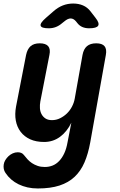

<svg xmlns="http://www.w3.org/2000/svg" viewBox="-56 -805 676 1086"><path d="M347.5 -110.9Q322.4 -59.4 283 -30.7Q243.7 -2 193.6 -2Q148 -2 114.5 -17.2Q81.1 -32.5 60.6 -59.6Q40.1 -86.7 33.4 -123.1Q26.8 -159.5 34.8 -202.5L91.5 -494Q98.6 -527.5 117 -543.7Q135.5 -560 169 -560Q202.5 -560 216.6 -543.7Q230.6 -527.5 223.5 -494L172.2 -231.3Q168.6 -211.6 169.9 -192.6Q171.1 -173.7 179.2 -158.9Q187.2 -144 201.4 -134.8Q215.5 -125.5 238.3 -125.5Q262.5 -125.5 284.1 -136.3Q305.8 -147 323 -163.8Q340.2 -180.7 351.4 -202.4Q362.6 -224.1 366.6 -246.7L410.7 -494Q416.8 -527.5 435.7 -543.7Q454.7 -560 488.2 -560Q521.7 -560 535.3 -543.7Q548.8 -527.5 542.7 -494L454.5 0Q442.8 64.7 421.9 113.4Q401 162 366.3 194.9Q331.6 227.7 280.6 244.4Q229.6 261 158.1 261Q126.9 261 99.7 254.9Q72.6 248.8 49.3 237.5Q26.1 226.2 7.4 210Q-11.2 193.8 -25.1 172.9Q-32.2 162.5 -34.6 150.3Q-36.9 138 -34.9 125.5Q-33.2 112.7 -25.8 100.4Q-18.3 88.1 -7.8 78.3Q2.7 68.5 16.2 62.4Q29.7 56.3 44.5 56.3Q54.8 56.3 63.7 59.7Q72.6 63.2 79 71.5Q88.4 83.8 99.5 95.9Q110.6 108.1 124.8 117.6Q139 127.1 157 133.3Q174.9 139.5 197.3 139.5Q221.2 139.5 241.6 131.3Q262 123.1 278.7 105.6Q295.5 88.1 307.6 62Q319.7 36 326 0ZM220 -645Q177.9 -645 173.8 -659.8Q169.8 -674.6 204.5 -704.6L246.3 -741Q272 -763.7 299.6 -774.3Q327.2 -785 358 -785Q388.8 -785 413.5 -774.3Q438.2 -763.7 455.8 -741L483.7 -704.9Q507.9 -674.6 499.2 -659.8Q490.4 -645 448 -645Q426.8 -645 410.1 -652.1Q393.5 -659.1 381.4 -674.6L374.1 -683.8Q360 -700.6 343.7 -700.6Q327.5 -700.6 307.7 -683.8L295.7 -674.3Q278.2 -659.1 259.7 -652.1Q241.2 -645 220 -645Z"/></svg>

Font: Maple Mono
Style: Italic
Weight: 400
Italic angle: -10°
Monospace: yes
Designer: subframe7536
Version: Version 7.300